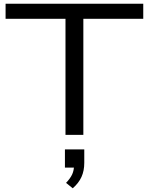

<svg xmlns="http://www.w3.org/2000/svg" viewBox="-20 -725 800 1032"><path d="M332 0V-624H10V-705H750V-624H428V0ZM371 287 335 258Q358 234 368 212Q378 190 378 162L396 176H329V78H433V150Q433 193 418 226Q403 259 371 287Z"/></svg>

Font: Nunito Sans 10pt Expanded
Style: Regular
Weight: 400
Width: 7
Designer: Vernon Adams
Foundry: Vernon Adams
Version: Version 3.101;gftools[0.9.27]